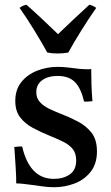

<svg xmlns="http://www.w3.org/2000/svg" viewBox="-20 -772 464 804"><path d="M73 -158Q88 -92 121 -57.5Q154 -23 206 -23Q245 -23 272 -41.5Q299 -60 299 -100Q299 -130 284.5 -148Q270 -166 244.5 -178.5Q219 -191 187 -204Q150 -219 117.5 -236.5Q85 -254 64.5 -280.5Q44 -307 44 -349Q44 -397 69.5 -428.5Q95 -460 135.5 -476Q176 -492 222 -492Q245 -492 268 -489Q291 -486 293 -486Q313 -483 330 -482.5Q347 -482 348 -482Q349 -482 352.5 -482Q356 -482 362 -483Q362 -451 363 -418Q364 -385 367 -348Q366 -348 363 -348Q354 -347 346.5 -346.5Q339 -346 332 -347Q319 -403 293.5 -428.5Q268 -454 222 -454Q181 -454 156.5 -436Q132 -418 132 -386Q132 -360 148 -343.5Q164 -327 187 -316Q210 -305 231 -297Q270 -282 305.5 -263.5Q341 -245 363.5 -216Q386 -187 386 -138Q386 -86 359.5 -52.5Q333 -19 292 -3.5Q251 12 206 12Q180 12 154.5 8Q129 4 127 4Q125 4 110.5 2Q96 0 78.5 -2Q61 -4 48 -4Q48 -35 45.5 -73Q43 -111 40 -157Q42 -157 45 -157Q54 -158 60.5 -158.5Q67 -159 73 -158ZM223 -629Q253 -658 286 -689Q319 -720 354 -752Q361 -751 368.5 -747.5Q376 -744 383 -739Q354 -698 321.5 -646Q289 -594 266 -552Q256 -550 245 -549Q234 -548 222 -548Q210 -548 199 -549Q188 -550 178 -552Q155 -594 123 -646Q91 -698 62 -739Q74 -749 91 -752Q127 -720 160 -689Q193 -658 223 -629Z"/></svg>

Font: Tiro Gurmukhi
Style: Regular
Weight: 400
Designer: Gurmukhi: John Hudson & Fiona Ross. Latin: John Hudson.
Foundry: Tiro Typeworks Ltd.
Version: Version 1.52